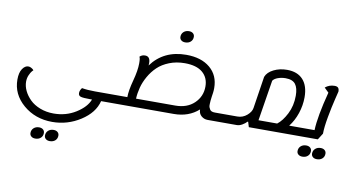

<svg xmlns="http://www.w3.org/2000/svg" viewBox="-113 -1112 3498 1916"><g transform="rotate(10 1636.0 -154.0)"><path d="M470 314Q298 314 177 210.5Q56 107 56 -43Q56 -113 82 -151.5Q108 -190 142 -190Q156 -190 170 -182.5Q184 -175 191 -168Q198 -161 198 -159Q198 -163 185 -148.5Q172 -134 158.5 -103.5Q145 -73 145 -37Q145 9 167 55Q189 101 229 140.5Q269 180 332 204.5Q395 229 470 229Q595 229 694.5 166.5Q794 104 824 25H804Q733 25 709 17.5Q685 10 685 -16Q685 -44 706 -70Q762 -60 838 -60H1042Q1058 -60 1052 -18Q1044 25 1028 25H916Q886 146 755.5 230Q625 314 470 314ZM480 507Q455 507 439.5 494Q424 481 424 460Q424 429 445.5 409.5Q467 390 500 390Q525 390 540.5 403Q556 416 556 438Q556 469 535 488Q514 507 480 507ZM333 507Q308 507 292.5 494Q277 481 277 460Q277 429 298.5 409.5Q320 390 353 390Q378 390 393.5 403Q409 416 409 438Q409 469 388 488Q367 507 333 507Z M1640 -698Q1615 -698 1599.5 -711Q1584 -724 1584 -745Q1584 -776 1605.5 -795.5Q1627 -815 1660 -815Q1685 -815 1700.5 -802Q1716 -789 1716 -767Q1716 -736 1695 -717Q1674 -698 1640 -698ZM1674 -493Q1589 -493 1518 -465Q1447 -437 1400.5 -392.5Q1354 -348 1321 -290Q1288 -232 1273 -174.5Q1258 -117 1255 -60H1652Q1772 -60 1844 -129Q1916 -198 1916 -299Q1916 -389 1854.5 -441Q1793 -493 1674 -493ZM1029 25Q1013 25 1019 -17Q1027 -60 1043 -60H1167Q1167 -126 1196 -233Q1225 -340 1225 -412Q1225 -470 1215 -477Q1236 -500 1270 -500Q1331 -500 1321 -408Q1446 -578 1674 -578Q1826 -578 1915.5 -503Q2005 -428 2005 -299Q2005 -274 2002 -252Q2000 -240 1996 -211.5Q1992 -183 1991 -170.5Q1990 -158 1989 -136Q1988 -114 1991.5 -104Q1995 -94 2002 -82Q2009 -70 2022 -65Q2035 -60 2054 -60H2229Q2245 -60 2239 -18Q2231 25 2215 25H1995Q1959 25 1931 1Q1903 -23 1903 -65Q1802 25 1652 25Z M2216 25Q2200 25 2206 -17Q2214 -60 2230 -60H2281Q2336 -60 2378 -96Q2420 -132 2426 -172L2476 -496Q2495 -545 2555.5 -575Q2616 -605 2691 -605Q2796 -605 2852.5 -543Q2909 -481 2909 -365Q2909 -282 2882 -201.5Q2855 -121 2807 -60H2946Q2962 -60 2956 -18Q2948 25 2932 25H2413L2397 -27H2391Q2373 -7 2345 9Q2317 25 2290 25ZM2691 -520Q2649 -520 2613 -507Q2577 -494 2562 -472L2496 -60H2685Q2736 -98 2778 -180.5Q2820 -263 2820 -365Q2820 -443 2790.5 -481.5Q2761 -520 2691 -520Z M2933 25Q2917 25 2923 -17Q2931 -60 2947 -60H3064Q3069 -200 3135 -452L3090 -496Q3130 -530 3185 -530Q3210 -530 3221 -518.5Q3232 -507 3232 -480Q3232 -479 3212 -398.5Q3192 -318 3172.5 -211Q3153 -104 3153 -40L3112 25ZM3136 222Q3111 222 3095.5 209Q3080 196 3080 175Q3080 144 3101.5 124.5Q3123 105 3156 105Q3181 105 3196.5 118Q3212 131 3212 153Q3212 184 3191 203Q3170 222 3136 222ZM2989 222Q2964 222 2948.5 209Q2933 196 2933 175Q2933 144 2954.5 124.5Q2976 105 3009 105Q3034 105 3049.5 118Q3065 131 3065 153Q3065 184 3044 203Q3023 222 2989 222Z"/></g></svg>

Font: Lemonada Light
Style: Regular
Weight: 300
Designer: Mohamed Gaber (Arabic), Eduardo Tunni (Latin)
Foundry: Kief Type Foundry
Version: Version 4.004